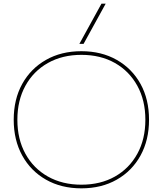

<svg xmlns="http://www.w3.org/2000/svg" viewBox="-20 -1020 890 1050"><path d="M425 10Q315 10 231.5 -37.5Q148 -85 101.5 -169.5Q55 -254 55 -365Q55 -477 101.5 -561Q148 -645 231.5 -692.5Q315 -740 425 -740Q535 -740 618.5 -692.5Q702 -645 748.5 -561Q795 -477 795 -365Q795 -254 748.5 -169.5Q702 -85 618.5 -37.5Q535 10 425 10ZM425 -10Q530 -10 608.5 -54.5Q687 -99 731 -179Q775 -259 775 -365Q775 -471 731 -551Q687 -631 608.5 -675.5Q530 -720 425 -720Q321 -720 242 -675.5Q163 -631 119 -551Q75 -471 75 -365Q75 -259 119 -179Q163 -99 242 -54.5Q321 -10 425 -10ZM437 -780H414L535 -1000H558Z"/></svg>

Font: M PLUS 2 Thin
Style: Regular
Weight: 100
Designer: Coji Morishita
Foundry: UNDERFOREST DESIGN
Version: Version 1.001